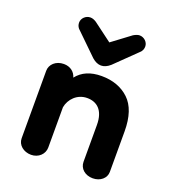

<svg xmlns="http://www.w3.org/2000/svg" viewBox="-136 -840 865 960"><g transform="rotate(20 296.0 -360.0)"><path d="M136 -693C136 -682 139 -669 152 -658L264 -549C280 -535 296 -528 312 -528C328 -528 344 -535 360 -549L472 -658C485 -669 488 -682 488 -693C488 -716 467 -736 443 -736C434 -736 423 -732 411 -725L312 -651L213 -725C202 -732 192 -736 181 -736C157 -736 136 -716 136 -693ZM466 16C506 16 536 -10 536 -43V-259C536 -336 517 -392 480 -427C443 -462 394 -480 334 -480C275 -480 232 -461 203 -424C195 -452 171 -472 136 -472C93 -472 64 -443 64 -410V-51C64 -15 96 11 136 11C175 11 205 -17 205 -53V-267C213 -312 251 -352 304 -352C355 -352 395 -321 395 -242V-46C395 -10 425 16 466 16Z"/></g></svg>

Font: Dongle
Style: Bold
Weight: 700
Designer: Yanghee Ryu
Foundry: Yanghee Ryu
Version: Version 2.000